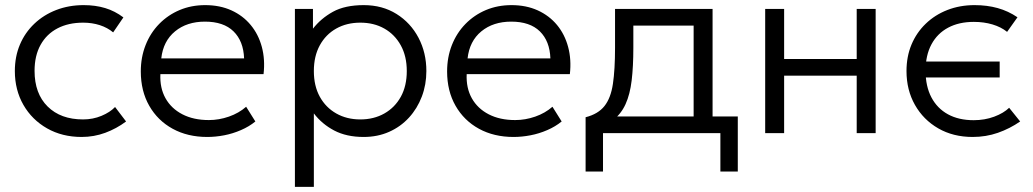

<svg xmlns="http://www.w3.org/2000/svg" viewBox="-20 -520 4034 750"><path d="M299 15Q223 15 164 -18.5Q105 -52 71.5 -110.2Q38 -168.5 38 -242.5Q38 -299 57.8 -345.8Q77.5 -392.5 114 -427.2Q150.5 -462 199.8 -481Q249 -500 307 -500Q352.5 -500 390.8 -488.5Q429 -477 462 -452L422 -393.5Q400 -412 369.8 -421.8Q339.5 -431.5 305 -431.5Q247 -431.5 204.5 -409.2Q162 -387 138.5 -344.8Q115 -302.5 115 -243.5Q115 -154.5 166 -104Q217 -53.5 304.5 -53.5Q343 -53.5 376.5 -67.5Q410 -81.5 429.5 -102L472.5 -45.5Q435 -17.5 391 -1.2Q347 15 299 15Z M789.5 15Q713 15 654.5 -17Q596 -49 563 -106.8Q530 -164.5 530 -241Q530 -296.5 548.8 -344Q567.5 -391.5 601.8 -426.5Q636 -461.5 681.8 -480.8Q727.5 -500 781.5 -500Q839 -500 884 -479.5Q929 -459 959.2 -422.5Q989.5 -386 1002.8 -336.8Q1016 -287.5 1009.5 -230.5H606.5Q604 -176.5 626.5 -136.2Q649 -96 692.5 -73.5Q736 -51 796 -51Q835.5 -51 874.2 -64.5Q913 -78 941.5 -103L977.5 -45.5Q953 -25.5 921.2 -11.8Q889.5 2 855.8 8.5Q822 15 789.5 15ZM610 -292H933.5Q931 -359.5 892.2 -397.5Q853.5 -435.5 780.5 -435.5Q710 -435.5 663.8 -397.5Q617.5 -359.5 610 -292Z M1132 210V-485H1202.5V-408Q1233.5 -448 1280.5 -474Q1327.5 -500 1401 -500Q1473.5 -500 1528.8 -465.5Q1584 -431 1614.8 -372.5Q1645.5 -314 1645.5 -242.5Q1645.5 -189.5 1627.8 -142.8Q1610 -96 1577.5 -60.5Q1545 -25 1500 -5Q1455 15 1400.5 15Q1333.5 15 1285.5 -10.2Q1237.5 -35.5 1206 -77V210ZM1387.5 -53.5Q1440.5 -53.5 1481.5 -76.8Q1522.5 -100 1545.8 -142.2Q1569 -184.5 1569 -242.5Q1569 -300.5 1545.5 -343Q1522 -385.5 1481.2 -408.5Q1440.5 -431.5 1387.5 -431.5Q1334.5 -431.5 1293.5 -408.5Q1252.5 -385.5 1229.2 -343Q1206 -300.5 1206 -242.5Q1206 -184.5 1229.2 -142.2Q1252.5 -100 1293.5 -76.8Q1334.5 -53.5 1387.5 -53.5Z M1986 15Q1909.5 15 1851 -17Q1792.5 -49 1759.5 -106.8Q1726.5 -164.5 1726.5 -241Q1726.5 -296.5 1745.2 -344Q1764 -391.5 1798.2 -426.5Q1832.5 -461.5 1878.2 -480.8Q1924 -500 1978 -500Q2035.5 -500 2080.5 -479.5Q2125.5 -459 2155.8 -422.5Q2186 -386 2199.2 -336.8Q2212.5 -287.5 2206 -230.5H1803Q1800.5 -176.5 1823 -136.2Q1845.5 -96 1889 -73.5Q1932.5 -51 1992.5 -51Q2032 -51 2070.8 -64.5Q2109.5 -78 2138 -103L2174 -45.5Q2149.5 -25.5 2117.8 -11.8Q2086 2 2052.2 8.5Q2018.5 15 1986 15ZM1806.5 -292H2130Q2127.5 -359.5 2088.8 -397.5Q2050 -435.5 1977 -435.5Q1906.5 -435.5 1860.2 -397.5Q1814 -359.5 1806.5 -292Z M2689.5 0V-420H2454V-334Q2454 -261 2447.5 -206.2Q2441 -151.5 2423.5 -113Q2406 -74.5 2374 -50.2Q2342 -26 2291.5 -14.5L2267.5 -62Q2316.5 -74.5 2341.2 -105.8Q2366 -137 2374.2 -192.5Q2382.5 -248 2382.5 -334V-485H2763.5V0ZM2267.5 150V-62L2324 -55L2335 -65H2862V150H2794V0H2335.5V150Z M2969 0V-485H3043V-289.5H3326.5V-485H3400.5V0H3326.5V-224.5H3043V0Z M3779.5 15Q3703.5 15 3645.2 -18.5Q3587 -52 3554 -110.2Q3521 -168.5 3521 -242.5Q3521 -299 3540.5 -345.8Q3560 -392.5 3596 -427.2Q3632 -462 3680.8 -481Q3729.5 -500 3787 -500Q3835.5 -500 3877 -488.5Q3918.5 -477 3954.5 -452.5L3914 -395.5Q3890.5 -414.5 3857 -424.5Q3823.5 -434.5 3784 -434.5Q3726 -434.5 3683.8 -412Q3641.5 -389.5 3618.5 -346.8Q3595.5 -304 3595.5 -243.5Q3595.5 -183 3618.2 -139.8Q3641 -96.5 3683 -73.5Q3725 -50.5 3783.5 -50.5Q3826.5 -50.5 3863.5 -64.2Q3900.5 -78 3922 -99L3965 -45.5Q3924.5 -17.5 3878 -1.2Q3831.5 15 3779.5 15ZM3574 -217.5V-279.5H3885V-217.5Z"/></svg>

Font: Geologica Roman ExtraLight
Style: Regular
Weight: 250
Designer: Sindre Bremnes, Frode Helland
Foundry: Monokrom Skriftforlag AS
Version: Version 1.010;gftools[0.9.28]